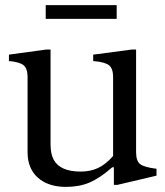

<svg xmlns="http://www.w3.org/2000/svg" viewBox="-20 -722 648 752"><path d="M239 10Q169 10 128.5 -26Q88 -62 88 -126V-420Q88 -453 73 -466Q58 -479 15 -483V-508L161 -528H178V-156Q178 -119 190.5 -96Q203 -73 229.5 -61.5Q256 -50 296 -50Q334 -50 364 -64Q394 -78 423 -111V-420Q423 -453 407.5 -466Q392 -479 345 -483V-508L496 -528H513V-126Q513 -92 528.5 -79.5Q544 -67 593 -61V-34L440 2H426V-67H420Q372 -25 331.5 -7.5Q291 10 239 10ZM159 -648V-702H437V-648Z"/></svg>

Font: Hedvig Letters Serif 24pt 24pt
Style: Regular
Weight: 400
Version: Version 1.000